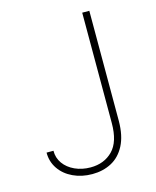

<svg xmlns="http://www.w3.org/2000/svg" viewBox="-109 -782 706 868"><g transform="rotate(-15 244.0 -348.5)"><path d="M392.6 -707V-190.4Q392.1 -122.1 368.7 -77.1Q345.2 -32.2 305.4 -11.2Q265.6 9.8 215.8 9.8Q166 9.8 125.7 -9.3Q85.4 -28.3 62.5 -62Q39.6 -95.7 40 -137.7H72.3Q71.8 -104.5 90.6 -78.1Q109.4 -51.8 142.6 -36.6Q175.8 -21.5 215.8 -21.5Q279.3 -21.5 319.3 -62Q359.4 -102.5 359.4 -190.4V-707Z"/></g></svg>

Font: Pretendard Thin
Style: Regular
Weight: 100
Designer: Base glyphs from Inter by Rasmus Andersson; Hangeul glyphs from Noto Sans CJK(Source Han Sans) by Jang Soo-young and Kan
Foundry: Kil Hyung-jin
Version: Version 1.309